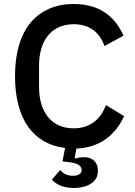

<svg xmlns="http://www.w3.org/2000/svg" viewBox="-20 -730 674 959"><path d="M348 -609C240 -609 175 -531 175 -402V-296C175 -167 240 -89 348 -89C432 -89 484 -137 509 -205L600 -150C555 -53 477 7 362 12L353 58L356 62C371 58 384 55 399 55C438 55 469 76 469 123C469 154 455 174 433 188C411 202 381 209 349 209C289 209 255 186 239 167L281 119C293 135 313 148 344 148C369 148 388 139 388 119C388 111 384 103 375 95C366 88 346 82 317 79L292 76L305 9C148 -10 55 -133 55 -349C55 -466 82 -556 133 -617C184 -678 257 -710 348 -710C469 -710 550 -656 597 -552L502 -500C478 -567 429 -609 348 -609Z"/></svg>

Font: Plexus Sans Medium
Style: Regular
Weight: 500
Version: Version 2.001;PS 002.001;hotconv 1.0.70;makeotf.lib2.5.58329